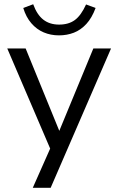

<svg xmlns="http://www.w3.org/2000/svg" viewBox="-20 -718 564 918"><path d="M136.7 180 227.5 -24.9V10.2L14.7 -486.3H102.6L276.9 -59.6H250L426.3 -486.3H510.9L222.2 180ZM262 -548.9Q222.6 -548.9 188.8 -563.2Q155 -577.6 129.7 -607Q104.4 -636.3 91.2 -679.9L138.7 -697.7Q156.8 -647.6 187.2 -624Q217.5 -600.4 262.5 -600.4Q308.5 -600.4 338.1 -622.4Q367.7 -644.3 391.5 -696.7L437.1 -679.9Q419.4 -632.3 392.9 -603.5Q366.3 -574.6 333.2 -561.7Q300.2 -548.9 262 -548.9Z"/></svg>

Font: Nunito Sans 12pt ExtraLight
Style: Regular
Weight: 200
Designer: Vernon Adams
Foundry: Vernon Adams
Version: Version 3.101;gftools[0.9.27]